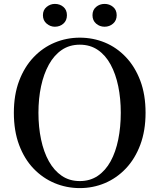

<svg xmlns="http://www.w3.org/2000/svg" viewBox="-20 -946 817 984"><path d="M261 -809Q238 -809 219 -825Q200 -841 200 -868Q200 -895 219 -910.5Q238 -926 261 -926Q287 -926 305 -910.5Q323 -895 323 -868Q323 -841 305 -825Q287 -809 261 -809ZM516 -809Q491 -809 472.5 -825Q454 -841 454 -868Q454 -895 472.5 -910.5Q491 -926 516 -926Q541 -926 559.5 -910.5Q578 -895 578 -868Q578 -841 559.5 -825Q541 -809 516 -809ZM389 18Q321 18 260 -7.5Q199 -33 152 -82Q105 -131 78 -203Q51 -275 51 -368Q51 -460 78 -531.5Q105 -603 152 -652.5Q199 -702 260 -727.5Q321 -753 389 -753Q457 -753 517.5 -728Q578 -703 625 -653.5Q672 -604 699 -532.5Q726 -461 726 -368Q726 -276 699 -204Q672 -132 625 -82.5Q578 -33 517.5 -7.5Q457 18 389 18ZM389 -18Q442 -18 481.5 -45Q521 -72 547 -119.5Q573 -167 586 -231Q599 -295 599 -368Q599 -441 586 -504Q573 -567 547 -615Q521 -663 481.5 -690Q442 -717 389 -717Q336 -717 296.5 -690Q257 -663 230.5 -615Q204 -567 190.5 -504Q177 -441 177 -368Q177 -295 190.5 -231Q204 -167 230.5 -119.5Q257 -72 296.5 -45Q336 -18 389 -18Z"/></svg>

Font: Noto Serif TC SemiBold
Style: Regular
Weight: 600
Version: Version 2.002-H1;hotconv 1.1.0;makeotfexe 2.6.0